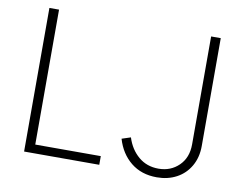

<svg xmlns="http://www.w3.org/2000/svg" viewBox="-81 -857 1248 981"><g transform="rotate(10 543.5 -366.5)"><path d="M99 -745H149V-45H489V0H99ZM578 -151 624 -166Q643 -106 686 -69.5Q729 -33 790 -33Q853 -33 895.5 -74.5Q938 -116 938 -185V-745H988V-185Q988 -126 962 -81Q936 -36 891 -12Q846 12 789 12Q709 12 654.5 -32Q600 -76 578 -151Z"/></g></svg>

Font: Eudoxus Sans ExtraLight
Style: Regular
Weight: 200
Designer: Stijn de Vries
Foundry: tokotype
Version: Version 2.005